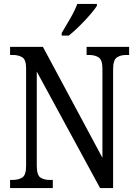

<svg xmlns="http://www.w3.org/2000/svg" viewBox="-20 -951 695 971"><path d="M31 0V-41H43Q74 -41 93 -53.5Q112 -66 112 -113V-605Q112 -649 93 -661Q74 -673 45 -673H31V-714H197L498 -153V-605Q498 -648 479 -660.5Q460 -673 431 -673H418V-714H633V-673H618Q589 -673 570.5 -660Q552 -647 552 -601V0H486L166 -589V-113Q166 -66 184 -53.5Q202 -41 232 -41H247V0ZM292 -784Q313 -819 335.5 -858Q358 -897 371 -931H470V-921Q459 -904 435 -876Q411 -848 382 -819.5Q353 -791 328 -771H292Z"/></svg>

Font: Noto Serif Sinhala Condensed
Style: Regular
Weight: 400
Width: 3
Designer: Jelle Bosma - Monotype Design Team
Foundry: Monotype Imaging Inc.
Version: Version 2.007; ttfautohint (v1.8.4.7-5d5b)